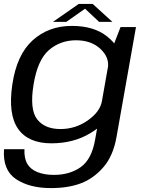

<svg xmlns="http://www.w3.org/2000/svg" viewBox="-29 -729 748 982"><path d="M232 233Q320 233 384.8 208.5Q449.5 184 499.8 126.2Q550 68.5 567 -29L666.5 -590.5H587.5L535.5 -456.5L458 -17.5Q440.5 85.5 384.2 125.5Q328 165.5 246.5 165.5Q198 165.5 162.5 151.2Q127 137 110.5 108.8Q94 80.5 96 34H-8.5Q-16 141 52.8 187Q121.5 233 232 233ZM234 4Q347 4 433.2 -48Q519.5 -100 528.5 -153L492.5 -213Q483.5 -158 420.5 -113.5Q357.5 -69 280 -69Q199.5 -69 160.8 -119.2Q122 -169.5 142.5 -296Q163 -422.5 221.2 -472.8Q279.5 -523 360 -523Q437.5 -523 484.8 -478.8Q532 -434.5 522.5 -380L578 -435.5Q587 -487.5 519.5 -542Q452 -596.5 338.5 -596.5Q219.5 -596.5 138 -522.8Q56.5 -449 34 -296.5Q11.5 -145 63.2 -70.5Q115 4 234 4ZM241.5 -617H310L406 -684.5L478 -617H546L445 -709H374Z"/></svg>

Font: Anybody SemiExpanded
Style: Italic
Weight: 400
Width: 6
Italic angle: -10°
Version: Version 1.113;gftools[0.9.25]